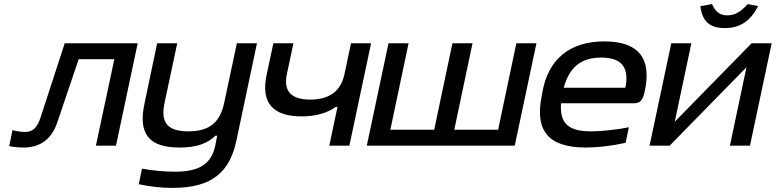

<svg xmlns="http://www.w3.org/2000/svg" viewBox="-20 -711 3786 937"><path d="M260 -115 364 -422H538L448 0H546L652 -500H296L178 -138C161 -85 138 -67 102 -67C87 -67 63 -70 41 -76L25 2C43 6 70 9 93 9C179 9 233 -34 260 -115Z M1134 -26 1234 -500H1136L1074 -209C1054 -115 1004 -70 899 -70C796 -70 763 -114 783 -209L845 -500H747L685 -205C653 -55 709 9 857 9C937 9 992 -10 1032 -49H1040L1031 -3C1013 84 961 127 832 127C783 127 721 121 673 112L657 188C714 200 768 206 822 206C1015 206 1101 129 1134 -26Z M1685 0 1791 -500H1693L1661 -349C1643 -263 1584 -225 1494 -225C1398 -225 1363 -269 1380 -349L1412 -500H1314L1281 -345C1252 -208 1313 -143 1452 -143C1519 -143 1574 -158 1619 -189H1627L1587 0Z M1876 -500 1770 0H2492L2598 -500H2500L2411 -78H2197L2286 -500H2188L2099 -78H1885L1974 -500Z M3127 -268C3160 -422 3100 -509 2930 -509C2762 -509 2654 -424 2626 -256L2624 -244C2589 -75 2654 9 2839 9C2896 9 2965 1 3033 -14L3049 -90C2998 -79 2916 -70 2865 -70C2752 -70 2711 -110 2718 -207H3071C3107 -207 3117 -222 3127 -268ZM2731 -283C2759 -383 2815 -430 2914 -430C3017 -430 3051 -379 3032 -283Z M3150 0H3248L3623 -383L3542 0H3640L3746 -500H3648L3273 -117L3354 -500H3256ZM3398 -681 3455 -691C3471 -653 3494 -636 3530 -636C3566 -636 3595 -653 3629 -691L3680 -681C3641 -607 3591 -574 3517 -574C3443 -574 3407 -607 3398 -681Z"/></svg>

Font: LT Wave
Style: Italic
Weight: 400
Designer: Daniel Lyons
Version: Version 2.5 (Glyphs App)